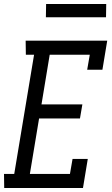

<svg xmlns="http://www.w3.org/2000/svg" viewBox="-39 -938 559 958"><path d="M-18 0 -19 -70H32L131 -665H90L89 -735H496L472 -590H396L409 -665H209L168 -417H372L360 -347H156L110 -70H310L323 -145H399L375 0ZM190 -852 191 -918H491L490 -852Z"/></svg>

Font: Iosevka Curly Slab
Style: Italic
Weight: 400
Italic angle: -9°
Monospace: yes
Designer: Belleve Invis
Foundry: Belleve Invis
Version: Version 22.1.2; ttfautohint (v1.8.4)